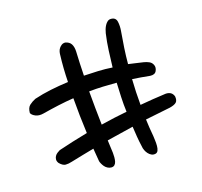

<svg xmlns="http://www.w3.org/2000/svg" viewBox="-88 -767 806 766"><g transform="rotate(-15 315.0 -384.5)"><path d="M302 -153Q303 -144 303 -134.5Q303 -125 301.5 -117Q300 -109 295 -103.5Q290 -98 281 -98Q273 -98 265.5 -102Q258 -106 253 -112Q248 -118 244.5 -124.5Q241 -131 240 -135L231 -189Q208 -182 184 -175.5Q160 -169 135 -161Q120 -156 108 -156Q96 -156 82 -170Q76 -178 76 -185.5Q76 -193 79.5 -199.5Q83 -206 89 -210.5Q95 -215 100 -218Q130 -228 160 -237.5Q190 -247 222 -256Q217 -293 213 -329.5Q209 -366 206 -404Q174 -399 142 -392Q110 -385 75 -376Q56 -371 41.5 -377Q27 -383 23 -392Q23 -414 34 -424Q45 -434 59 -441Q92 -452 128 -459.5Q164 -467 202 -472Q200 -501 199.5 -529.5Q199 -558 200 -587Q200 -592 201.5 -599Q203 -606 207 -612Q211 -618 217 -622.5Q223 -627 232 -627Q249 -624 256.5 -612.5Q264 -601 265 -582Q266 -556 267 -531Q268 -506 270 -480Q300 -482 330 -483Q360 -484 389 -482Q390 -517 391.5 -551.5Q393 -586 398 -621Q399 -628 401.5 -636.5Q404 -645 408 -652.5Q412 -660 418 -665.5Q424 -671 433 -671Q453 -671 457 -652Q461 -633 459 -613Q456 -579 454 -545.5Q452 -512 452 -479Q468 -477 484 -474.5Q500 -472 515 -470Q527 -468 537 -463.5Q547 -459 552 -448Q557 -437 551 -423.5Q545 -410 525 -411Q506 -413 488 -414.5Q470 -416 452 -417Q453 -363 458 -309Q484 -314 511 -318Q538 -322 566 -326Q592 -328 600 -306Q603 -289 595.5 -281Q588 -273 568 -268Q542 -263 516 -257.5Q490 -252 464 -247Q466 -229 469 -211Q472 -193 475 -176Q476 -168 477.5 -156.5Q479 -145 479 -134Q479 -123 476 -115Q473 -107 465 -105Q456 -103 448.5 -106.5Q441 -110 435 -116.5Q429 -123 425 -131.5Q421 -140 420 -148Q415 -169 411.5 -190.5Q408 -212 405 -233Q377 -226 350 -219.5Q323 -213 295 -206Q297 -192 298.5 -179Q300 -166 302 -153ZM397 -297Q393 -328 391.5 -358.5Q390 -389 389 -419Q360 -419 331.5 -418Q303 -417 274 -414Q277 -379 280.5 -343.5Q284 -308 288 -273Q344 -287 397 -297Z"/></g></svg>

Font: Nanum Pen
Style: Regular
Weight: 400
Designer: Doo-yul Kwak; Hyunghwan Choi; Nicolas Noh;
Foundry: NHN Corporation
Version: Version 1.10